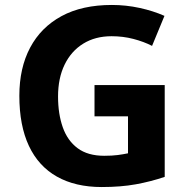

<svg xmlns="http://www.w3.org/2000/svg" viewBox="-20 -744 764 774"><path d="M361 -401H644V-31Q588 -12 527.5 -1Q467 10 390 10Q284 10 209.5 -32Q135 -74 96.5 -156Q58 -238 58 -358Q58 -470 101.5 -552Q145 -634 228 -679Q311 -724 431 -724Q488 -724 543 -712Q598 -700 643 -680L593 -559Q560 -576 518 -587Q476 -598 430 -598Q364 -598 315.5 -568Q267 -538 240.5 -483.5Q214 -429 214 -355Q214 -285 233 -231Q252 -177 293 -146.5Q334 -116 400 -116Q432 -116 454.5 -119Q477 -122 496 -126V-275H361Z"/></svg>

Font: Noto Sans Malayalam
Style: Regular
Weight: 400
Designer: Jelle Bosma - Monotype Design Team
Foundry: Monotype Imaging Inc.
Version: Version 2.103